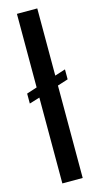

<svg xmlns="http://www.w3.org/2000/svg" viewBox="-125 -837 454 875"><g transform="rotate(-15 102.5 -400.0)"><path d="M54 0V-405L5 -390V-437L54 -453V-800H150V-483L200 -499V-452L150 -436V0Z"/></g></svg>

Font: Big Shoulders Text SemiBold
Style: Regular
Weight: 600
Designer: Patric King
Foundry: XO Type Co
Version: Version 1.000; ttfautohint (v1.8.2)